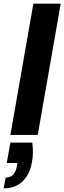

<svg xmlns="http://www.w3.org/2000/svg" viewBox="-34 -740 353 1053"><path d="M23 0 149 -720H299L173 0ZM-14 293 -3 234Q23 234 38 218Q53 202 59 170L61 154H3L23 42H143Q147 71 146.5 98Q146 125 141 150Q130 215 90.5 254Q51 293 -14 293Z"/></svg>

Font: DM Sans 11pt Black
Style: Italic
Weight: 900
Italic angle: -10°
Version: Version 4.004;gftools[0.9.30]